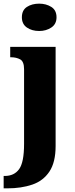

<svg xmlns="http://www.w3.org/2000/svg" viewBox="-42 -793 409 1053"><path d="M173 -623Q133 -623 105.5 -642Q78 -661 78 -698Q78 -737 105.5 -755Q133 -773 173 -773Q211 -773 239.5 -755Q268 -737 268 -698Q268 -661 239.5 -642Q211 -623 173 -623ZM-22 240V172H-16Q36 172 63 134.5Q90 97 90 -4V-413Q90 -456 68.5 -467.5Q47 -479 18 -479H14V-536H263V8Q263 97 229 148Q195 199 135 219.5Q75 240 -2 240Z"/></svg>

Font: Noto Serif Armenian SemiCondensed ExtraBold
Style: Regular
Weight: 800
Width: 4
Designer: Monotype Design Team
Foundry: Monotype Imaging Inc.
Version: Version 2.008; ttfautohint (v1.8.4.7-5d5b)